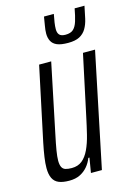

<svg xmlns="http://www.w3.org/2000/svg" viewBox="-111 -763 574 829"><g transform="rotate(-15 176.0 -348.5)"><path d="M94 8Q65 8 47 0.5Q29 -7 20.5 -24.5Q12 -42 12 -70Q12 -91 16 -118.5Q20 -146 27 -180L97 -510H151L87 -202Q78 -160 73.5 -132.5Q69 -105 69 -88Q69 -70 74 -59.5Q79 -49 90 -45.5Q101 -42 118 -42Q146 -42 164.5 -57Q183 -72 196 -99.5Q209 -127 218 -163.5Q227 -200 236 -243L293 -510H347L241 0H192L203 -66H198Q190 -45 176 -28.5Q162 -12 142 -2Q122 8 94 8ZM243 -568Q211 -568 193.5 -575.5Q176 -583 168.5 -597.5Q161 -612 161 -631Q161 -647 164.5 -665.5Q168 -684 171 -705H215Q211 -685 208.5 -668.5Q206 -652 206 -639Q206 -622 214 -613.5Q222 -605 241 -605Q264 -605 276 -616Q288 -627 295 -649.5Q302 -672 308 -705H352Q346 -675 340.5 -650Q335 -625 324 -606.5Q313 -588 294 -578Q275 -568 243 -568Z"/></g></svg>

Font: Saira UltraCondensed
Style: Italic
Weight: 400
Width: 1
Italic angle: -12°
Designer: Hector Gatti with collaboration of the Omnibus-Type team
Foundry: Omnibus-Type
Version: Version 1.101